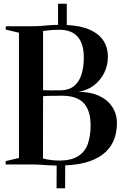

<svg xmlns="http://www.w3.org/2000/svg" viewBox="-20 -884 664 1032"><path d="M284 128 284.5 6Q258 5.5 238.5 4.2Q219 3 198 1.5Q177 0 145.5 0H10.5V-18L82 -35V-708L11 -725V-743H147Q174.5 -743 196.8 -744.5Q219 -746 241.5 -748Q264 -750 292 -750.5V-864H339V-749.5Q414.5 -746 463.5 -723.8Q512.5 -701.5 536.2 -664.8Q560 -628 560 -580.5Q560 -532.5 540 -492.2Q520 -452 484.5 -425Q449 -398 401.5 -390Q462 -391 508.8 -370.5Q555.5 -350 582 -311.5Q608.5 -273 608.5 -221Q608.5 -177.5 594.8 -138.5Q581 -99.5 549.2 -68.5Q517.5 -37.5 464 -18Q410.5 1.5 330.5 5L330 128ZM297 -21Q364.5 -21 401.5 -45.5Q438.5 -70 452.8 -112.8Q467 -155.5 467 -209Q467 -290 430 -329.8Q393 -369.5 313.5 -369.5Q301.5 -369.5 287.5 -369.2Q273.5 -369 259.8 -369Q246 -369 233.2 -368.5Q220.5 -368 211.5 -367L211 -32.5Q222 -29 236 -26.5Q250 -24 265.8 -22.5Q281.5 -21 297 -21ZM304 -398.5Q348.5 -398.5 376.5 -420.5Q404.5 -442.5 417.5 -482.2Q430.5 -522 430.5 -574Q430.5 -649.5 397.2 -686.8Q364 -724 299.5 -724Q277 -724 260.2 -722.8Q243.5 -721.5 231.8 -720Q220 -718.5 211.5 -717.5V-399.5Q221 -399 233.2 -398.5Q245.5 -398 258.2 -398.2Q271 -398.5 283 -398.5Q295 -398.5 304 -398.5Z"/></svg>

Font: Merriweather 144pt SemiBold
Style: Regular
Weight: 600
Version: Version 2.100